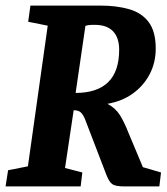

<svg xmlns="http://www.w3.org/2000/svg" viewBox="-25 -668 597 688"><path d="M-5 0 4 -58 75 -72 146 -576 76 -590 84 -648H334Q393 -648 438 -635Q483 -622 508 -588.5Q533 -555 533 -494Q533 -443 511 -401.5Q489 -360 450.5 -332.5Q412 -305 360 -296Q389 -281 405 -255Q421 -229 435 -193L487 -69L552 -50L546 0H421Q389 0 377.5 -8Q366 -16 356 -42L280 -240Q272 -259 263.5 -266Q255 -273 239 -273L208 -66L270 -50L264 0ZM246 -335Q323 -335 362.5 -373.5Q402 -412 402 -490Q402 -533 380 -556Q358 -579 314 -579Q300 -579 292.5 -578Q285 -577 281 -575Z"/></svg>

Font: Faustina Light
Style: Bold Italic
Weight: 700
Italic angle: -8°
Version: Version 1.200